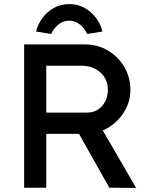

<svg xmlns="http://www.w3.org/2000/svg" viewBox="-20 -917 735 938"><path d="M98 0V-700H396Q456 -700 506.5 -670.5Q557 -641 587 -590.5Q617 -540 617 -477Q617 -413 579 -359Q541 -305 482 -280L645 1L514 0L366 -263H206V0ZM206 -367H406Q450 -367 478.5 -399Q507 -431 507 -478Q507 -530 470.5 -563Q434 -596 378 -596H206ZM230 -751 156 -763Q165 -799 187.5 -829.5Q210 -860 243.5 -878.5Q277 -897 318 -897Q360 -897 393 -878.5Q426 -860 449 -829.5Q472 -799 480 -763L406 -751Q395 -776 372 -796Q349 -816 318 -816Q287 -816 264 -796Q241 -776 230 -751Z"/></svg>

Font: Lexend Deca
Style: Regular
Weight: 400
Designer: Bonnie Shaver-Troup, Thomas Jockin
Foundry: Lexend
Version: Version 1.008; ttfautohint (v1.8.4.7-5d5b)